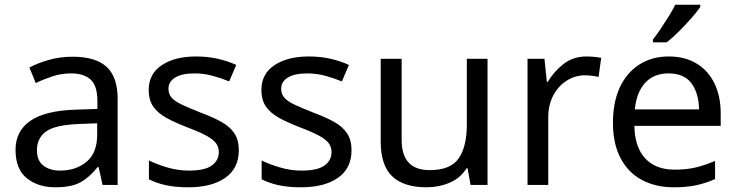

<svg xmlns="http://www.w3.org/2000/svg" viewBox="-20 -786 3134 816"><path d="M288 -545Q386 -545 433 -502Q480 -459 480 -365V0H416L399 -76H395Q360 -32 321.5 -11Q283 10 215 10Q142 10 94 -28.5Q46 -67 46 -149Q46 -229 109 -272.5Q172 -316 303 -320L394 -323V-355Q394 -422 365 -448Q336 -474 283 -474Q241 -474 203 -461.5Q165 -449 132 -433L105 -499Q140 -518 188 -531.5Q236 -545 288 -545ZM393 -262 314 -259Q214 -255 175.5 -227Q137 -199 137 -148Q137 -103 164.5 -82Q192 -61 235 -61Q303 -61 348 -98.5Q393 -136 393 -214Z M995 -148Q995 -70 937 -30Q879 10 781 10Q725 10 684.5 1Q644 -8 613 -24V-104Q645 -88 690.5 -74.5Q736 -61 783 -61Q850 -61 880 -82.5Q910 -104 910 -140Q910 -160 899 -176Q888 -192 859.5 -208Q831 -224 778 -244Q726 -264 689 -284Q652 -304 632 -332Q612 -360 612 -404Q612 -472 667.5 -509Q723 -546 813 -546Q862 -546 904.5 -536.5Q947 -527 984 -510L954 -440Q920 -454 883 -464Q846 -474 807 -474Q753 -474 724.5 -456.5Q696 -439 696 -409Q696 -387 709 -371.5Q722 -356 752.5 -341.5Q783 -327 834 -307Q885 -288 921 -268Q957 -248 976 -219.5Q995 -191 995 -148Z M1474 -148Q1474 -70 1416 -30Q1358 10 1260 10Q1204 10 1163.5 1Q1123 -8 1092 -24V-104Q1124 -88 1169.5 -74.5Q1215 -61 1262 -61Q1329 -61 1359 -82.5Q1389 -104 1389 -140Q1389 -160 1378 -176Q1367 -192 1338.5 -208Q1310 -224 1257 -244Q1205 -264 1168 -284Q1131 -304 1111 -332Q1091 -360 1091 -404Q1091 -472 1146.5 -509Q1202 -546 1292 -546Q1341 -546 1383.5 -536.5Q1426 -527 1463 -510L1433 -440Q1399 -454 1362 -464Q1325 -474 1286 -474Q1232 -474 1203.5 -456.5Q1175 -439 1175 -409Q1175 -387 1188 -371.5Q1201 -356 1231.5 -341.5Q1262 -327 1313 -307Q1364 -288 1400 -268Q1436 -248 1455 -219.5Q1474 -191 1474 -148Z M2052 -536V0H1980L1967 -71H1963Q1937 -29 1891 -9.5Q1845 10 1793 10Q1696 10 1647 -36.5Q1598 -83 1598 -185V-536H1687V-191Q1687 -63 1806 -63Q1895 -63 1929.5 -113Q1964 -163 1964 -257V-536Z M2472 -546Q2487 -546 2504.5 -544.5Q2522 -543 2535 -540L2524 -459Q2511 -462 2495.5 -464Q2480 -466 2466 -466Q2425 -466 2389 -443.5Q2353 -421 2331.5 -380.5Q2310 -340 2310 -286V0H2222V-536H2294L2304 -438H2308Q2334 -482 2375 -514Q2416 -546 2472 -546Z M2822 -546Q2891 -546 2940.5 -516Q2990 -486 3016.5 -431.5Q3043 -377 3043 -304V-251H2676Q2678 -160 2722.5 -112.5Q2767 -65 2847 -65Q2898 -65 2937.5 -74.5Q2977 -84 3019 -102V-25Q2978 -7 2938 1.5Q2898 10 2843 10Q2767 10 2708.5 -21Q2650 -52 2617.5 -113.5Q2585 -175 2585 -264Q2585 -352 2614.5 -415Q2644 -478 2697.5 -512Q2751 -546 2822 -546ZM2821 -474Q2758 -474 2721.5 -433.5Q2685 -393 2678 -321H2951Q2950 -389 2919 -431.5Q2888 -474 2821 -474ZM2956 -766V-756Q2944 -738 2919 -709.5Q2894 -681 2865.5 -652.5Q2837 -624 2813 -606H2755V-618Q2770 -637 2787.5 -663Q2805 -689 2822 -716.5Q2839 -744 2850 -766Z"/></svg>

Font: Noto IKEA Latin
Style: Regular
Weight: 400
Designer: Monotype Design Team
Foundry: Monotype Imaging Inc.
Version: Version 1.0